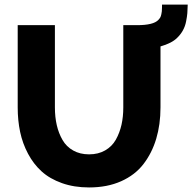

<svg xmlns="http://www.w3.org/2000/svg" viewBox="-20 -821 848 847"><path d="M694.8 -800.8H808.1Q807.6 -777.3 806.4 -762.7Q805.2 -748 801 -726.6Q796.9 -705.1 786.9 -687Q776.9 -668.9 761.2 -653.8Q737.8 -630.4 688 -616.2V-347.2Q688 -272 669.2 -209Q650.4 -146 613 -97.4Q575.7 -48.8 514.4 -21.5Q453.1 5.9 373 5.9Q306.6 5.9 253.2 -13.2Q199.7 -32.2 163.8 -64.7Q127.9 -97.2 103.8 -142.6Q79.6 -188 68.8 -239Q58.1 -290 58.1 -347.2V-710H222.2V-347.2Q222.2 -304.7 230.5 -268.8Q238.8 -232.9 255.9 -203.4Q272.9 -173.8 303 -157Q333 -140.1 373 -140.1Q413.6 -140.1 443.8 -157.5Q474.1 -174.8 491 -204.8Q507.8 -234.9 515.9 -270.3Q523.9 -305.7 523.9 -347.2V-710H585Q656.7 -710 678.2 -732.9Q683.6 -738.3 686.8 -743.7Q689.9 -749 691.7 -758.1Q693.4 -767.1 693.8 -770.3Q694.3 -773.4 694.6 -786.4Q694.8 -799.3 694.8 -800.8Z"/></svg>

Font: Raleway-v4020 ExtraBold
Style: Regular
Weight: 800
Designer: Matt McInerney, Pablo Impallari, Rodrigo Fuenzalida
Foundry: Matt McInerney, Pablo Impallari, Rodrigo Fuenzalida
Version: Version 4.020;PS 004.020;hotconv 1.0.88;makeotf.lib2.5.64775